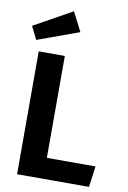

<svg xmlns="http://www.w3.org/2000/svg" viewBox="-101 -1005 712 1065"><g transform="rotate(10 254.5 -472.5)"><path d="M220 -118H494L478 0H73V-692H220ZM282 -837 48 -752 12 -825 227 -945Z"/></g></svg>

Font: Wolseley Sans SemiBold
Style: Regular
Weight: 600
Designer: Carrois Corporate & Edenspiekermann AG
Foundry: Carrois Corporate GbR & Edenspiekermann AG
Version: Version 4.202